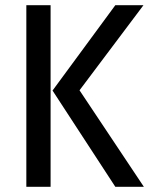

<svg xmlns="http://www.w3.org/2000/svg" viewBox="-20 -720 586 740"><path d="M424.5 0 182.5 -371 424.5 -700H533L286.5 -372L534.5 0ZM81.5 0V-700H175V0Z"/></svg>

Font: Cabin
Style: Regular
Weight: 400
Width: 4
Designer: Pablo Impallari
Foundry: Pablo Impallari. http://www.impallari.com Igino Marini. http://www.ikern.com
Version: Version 3.001